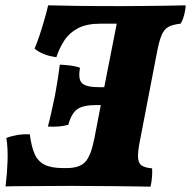

<svg xmlns="http://www.w3.org/2000/svg" viewBox="-20 -699 718 722"><path d="M1 2Q7 -48 8.5 -95Q10 -142 4 -180Q17 -186 41 -190.5Q65 -195 92 -194Q98 -148 110 -120.5Q122 -93 147 -80Q172 -67 217 -67H231Q279 -67 300.5 -90Q322 -113 335 -179L359 -304H343Q294 -304 271.5 -289Q249 -274 237 -230Q221 -225 202.5 -223.5Q184 -222 160 -223Q166 -245 172.5 -274Q179 -303 187 -341Q193 -375 197.5 -403Q202 -431 205 -456Q225 -455 245.5 -452.5Q266 -450 281 -444Q273 -402 288 -386.5Q303 -371 355 -371H372L419 -610H358Q306 -610 273.5 -593Q241 -576 222 -547Q203 -518 192 -484Q163 -488 144 -496Q125 -504 110 -516Q119 -537 129 -567Q139 -597 147.5 -627Q156 -657 161 -679Q199 -678 261.5 -677Q324 -676 434 -676Q467 -676 513.5 -676.5Q560 -677 605 -677.5Q650 -678 678 -679Q678 -663 672.5 -642.5Q667 -622 659 -610Q631 -607 614.5 -598.5Q598 -590 588.5 -568.5Q579 -547 571 -506L507 -174Q498 -130 499 -107.5Q500 -85 513 -76.5Q526 -68 552 -66Q553 -51 551.5 -32.5Q550 -14 546 3Q529 3 491 2Q453 1 407 1Q361 1 319 0.5Q277 0 250 0Q207 0 159.5 0.5Q112 1 70 1Q28 1 1 2Z"/></svg>

Font: Vollkorn ExtraBold
Style: Italic
Weight: 800
Italic angle: -11°
Designer: Friedrich Althausen
Foundry: Friedrich Althausen
Version: Version 5.000; ttfautohint (v1.8.3)